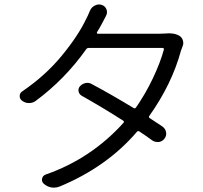

<svg xmlns="http://www.w3.org/2000/svg" viewBox="-20 -821 921 871"><path d="M729.5 -668.9Q738.3 -669.9 746.1 -669.9Q774.4 -669.9 793 -659.2Q805.7 -651.4 809.6 -637.7Q811.5 -630.9 811.5 -625Q811.5 -617.2 807.6 -609.4Q804.7 -600.6 800.8 -590.8Q759.8 -439.5 657.2 -294.9Q653.3 -289.1 659.2 -285.2Q689.5 -265.6 716.8 -247.1Q730.5 -237.3 733.4 -221.2Q736.3 -205.1 726.1 -191.9Q715.8 -178.7 700.2 -176.8Q697.3 -176.8 694.3 -176.8Q680.7 -176.8 669.9 -184.6Q640.6 -206.1 612.3 -224.6Q606.4 -228.5 601.6 -223.6Q464.8 -63.5 250 25.4Q237.3 30.3 224.6 30.3Q218.8 30.3 211.9 29.3Q193.4 25.4 178.7 12.7Q168 2.9 170.9 -10.7Q173.8 -24.4 187.5 -29.3Q392.6 -100.6 540 -263.7Q544.9 -268.6 539.1 -273.4Q444.3 -334 350.6 -386.7Q338.9 -393.6 336.4 -406.7Q334 -419.9 342.8 -429.7Q353.5 -441.4 368.7 -444.3Q383.8 -447.3 396.5 -439.5Q479.5 -395.5 585.9 -331.1Q591.8 -327.1 596.7 -333Q639.6 -394.5 673.3 -465.3Q707 -536.1 723.6 -596.7Q723.6 -599.6 722.2 -601.6Q720.7 -603.5 717.8 -603.5H382.8Q375 -603.5 371.1 -597.7Q273.4 -460 140.6 -362.3Q127.9 -353.5 111.3 -353.5Q111.3 -353.5 110.4 -353.5Q93.8 -353.5 80.1 -364.3Q69.3 -372.1 69.3 -384.8Q69.3 -399.4 82 -407.2Q186.5 -478.5 260.7 -568.8Q335 -659.2 372.1 -737.3Q378.9 -750 387.7 -771.5Q394.5 -788.1 410.2 -795.9Q418.9 -800.8 428.7 -800.8Q435.5 -800.8 441.4 -798.8Q457 -793.9 462.9 -778.8Q468.8 -763.7 460.9 -749Q458 -743.2 451.2 -730.5Q444.3 -717.8 441.4 -711.9Q434.6 -698.2 419.9 -674.8Q418.9 -671.9 419.9 -669.9Q420.9 -668 423.8 -668H702.1Q716.8 -668 729.5 -668.9Z"/></svg>

Font: Gen Jyuu Gothic P Normal
Style: Regular
Weight: 300
Designer: [Source Han Sans]
Ryoko NISHIZUKA  (kana & ideographs); Paul D. Hunt (Latin, Greek & Cyrillic); Wenlong ZHANG  (bopomofo
Version: Version 1.002.20150607